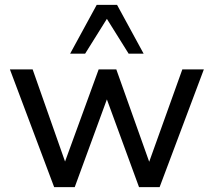

<svg xmlns="http://www.w3.org/2000/svg" viewBox="-20 -774 884 794"><path d="M204 0 21 -487H115L249 -106L388 -487H461L597 -105L734 -487H823L640 0H555L422 -363L289 0ZM270 -552 380 -754H464L574 -552H512L422 -696L332 -552Z"/></svg>

Font: Nunito Sans Medium
Style: Regular
Weight: 500
Designer: Vernon Adams
Foundry: Vernon Adams
Version: Version 3.101; ttfautohint (v1.8.4.7-5d5b);gftools[0.9.27]